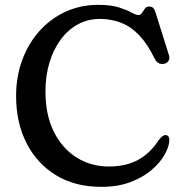

<svg xmlns="http://www.w3.org/2000/svg" viewBox="-20 -736 739 775"><path d="M663.5 -171Q663.2 -145 645.1 -112.7Q627 -80.3 592.5 -50.4Q557.9 -20.5 506.8 -1.1Q455.7 18.2 388.8 18.2Q282.7 18.2 205.7 -28.9Q128.7 -76.1 86.8 -158.8Q45 -241.6 45 -348.3Q45 -427.2 69.9 -494.3Q94.8 -561.4 139.8 -611.4Q184.8 -661.3 245.2 -688.9Q305.6 -716.4 376.6 -716.4Q428 -716.4 459.9 -706.2Q491.9 -696 510.3 -685.7Q528.8 -675.3 538.7 -675.3Q547.7 -675.3 553.2 -684Q558.6 -692.6 564.8 -701.1Q570.9 -709.6 581.5 -709.6Q593.4 -709.6 599.1 -703.1Q604.8 -696.5 609.3 -680.8L662.2 -512.5Q666.3 -499 659.3 -489.2Q652.2 -479.4 638.8 -477.8Q628.2 -476.6 619 -481.9Q609.9 -487.3 604 -499.7Q575.6 -558.3 542.2 -593.4Q508.9 -628.5 469.2 -644Q429.5 -659.6 382.6 -659.6Q334.9 -659.6 294.9 -637.9Q254.9 -616.3 225.5 -576.9Q196.1 -537.6 179.8 -484Q163.5 -430.4 163.5 -366.8Q163.5 -272 197.4 -204.2Q231.2 -136.4 289.2 -100.2Q347.1 -63.9 419.6 -63.9Q488.9 -63.9 538.3 -91.2Q587.7 -118.5 620.2 -170.3Q629.8 -182.1 637.4 -187.2Q644.9 -192.3 651.6 -190.5Q657.5 -189.1 660.5 -183.9Q663.5 -178.6 663.5 -171Z"/></svg>

Font: Fraunces SuperSoft Wonky
Style: Regular
Weight: 900
Version: Version 1.000;[b76b70a41]